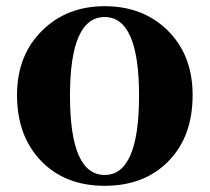

<svg xmlns="http://www.w3.org/2000/svg" viewBox="-20 -583 677 620"><path d="M35 -276Q35 -406 118 -486Q197 -563 318 -563Q440 -563 519 -487Q602 -407 602 -276Q602 -142 524 -62.5Q446 17 318 17Q190 17 112.5 -63.5Q35 -144 35 -276ZM318 -18Q429 -18 429 -274Q429 -528 318 -528Q206 -528 206 -274Q206 -18 318 -18Z"/></svg>

Font: GenRyuMin TW H
Style: Regular
Weight: 900
Version: Version 1.501;PS 1;hotconv 16.6.51;makeotf.lib2.5.65220